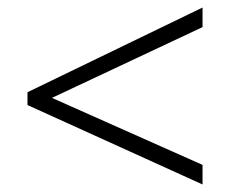

<svg xmlns="http://www.w3.org/2000/svg" viewBox="-20 -617 611 510"><path d="M518 -127 53 -338V-372L518 -597V-545L118 -357L518 -179Z"/></svg>

Font: Noto Sans Georgian Light
Style: Regular
Weight: 300
Version: Version 2.002